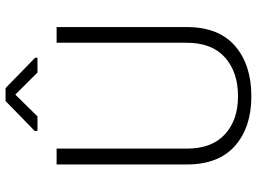

<svg xmlns="http://www.w3.org/2000/svg" viewBox="-140 -800 950 711"><g transform="rotate(-90 335.5 -445.0)"><path d="M590.3 -710.9V-229Q590.3 -110.8 520.5 -50.3Q450.7 10.3 334 10.3Q219.2 10.3 150.4 -50.3Q81.5 -110.8 81.5 -229V-710.9H140.1V-229Q140.1 -136.2 193.1 -87.6Q246.1 -39.1 334 -39.1Q423.8 -39.1 478 -87.6Q532.2 -136.2 532.2 -229V-710.9ZM476.6 -790.5V-781.7H421.9L340.3 -863.8L259.3 -781.7H205.6V-792L316.4 -899.9H364.3Z"/></g></svg>

Font: Franko
Style: Light
Weight: 300
Designer: Google
Version: Version 1.200310; 2013